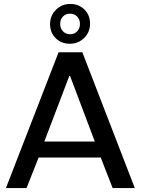

<svg xmlns="http://www.w3.org/2000/svg" viewBox="-20 -950 711 970"><path d="M10 0 276 -686H396L661 0H549L489 -154H175L114 0ZM204 -235H459L334 -566H330ZM332 -729Q290 -729 261.5 -757Q233 -785 233 -828Q233 -871 262.5 -900.5Q292 -930 335 -930Q378 -930 406.5 -902Q435 -874 435 -830Q435 -788 405.5 -758.5Q376 -729 332 -729ZM334 -777Q357 -777 370.5 -792.5Q384 -808 384 -829Q384 -851 370 -866Q356 -881 334 -881Q311 -881 297.5 -866Q284 -851 284 -829Q284 -807 298 -792Q312 -777 334 -777Z"/></svg>

Font: Chivo Medium
Style: Regular
Weight: 400
Version: Version 2.002